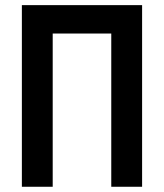

<svg xmlns="http://www.w3.org/2000/svg" viewBox="-20 -713 626 733"><path d="M404.8 0V-585H181.2V0H63.5V-693.4H522.5V0Z"/></svg>

Font: CaskaydiaCove NFP SemiBold
Style: Regular
Weight: 600
Designer: Aaron Bell
Foundry: Saja Typeworks
Version: Version 2111.001; VTT 6.35;Nerd Fonts 3.1.1